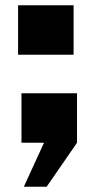

<svg xmlns="http://www.w3.org/2000/svg" viewBox="-20 -545 335 733"><path d="M274 -189V0L158 168H71L148 0H62V-189ZM49 -525H261V-336H49Z"/></svg>

Font: Decalotype Black
Style: Regular
Weight: 900
Designer: Alfredo Marco Pradil
Foundry: Alfredo Marco Pradil
Version: Version 1.0